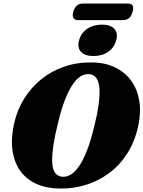

<svg xmlns="http://www.w3.org/2000/svg" viewBox="-20 -1074 827 1107"><path d="M508 -714Q585.5 -713.5 643 -685.8Q700.5 -658 736.2 -608.8Q772 -559.5 783 -493Q794 -426.5 777 -347.5Q757 -256.5 713 -188.2Q669 -120 607.5 -74.8Q546 -29.5 473.5 -7.5Q401 14.5 323.5 13Q245.5 12 187.5 -15Q129.5 -42 95 -91.8Q60.5 -141.5 51.5 -211.2Q42.5 -281 62.5 -367Q80 -442 119.5 -505.5Q159 -569 217 -616.2Q275 -663.5 348.8 -689.2Q422.5 -715 508 -714ZM343.5 -54.5Q364 -54 387 -66.8Q410 -79.5 433.8 -112.8Q457.5 -146 481 -205.2Q504.5 -264.5 526 -356Q541 -416.5 547.5 -462.2Q554 -508 554 -541.5Q554 -578.5 546.5 -601Q539 -623.5 525.8 -634.5Q512.5 -645.5 494 -646.5Q471 -648.5 447.5 -635.5Q424 -622.5 401 -589.8Q378 -557 355.5 -500.8Q333 -444.5 313 -359.5Q295.5 -289 288 -238Q280.5 -187 280.5 -152Q281 -98.5 297.8 -77Q314.5 -55.5 343.5 -54.5ZM519 -751Q469 -751 446.8 -775.2Q424.5 -799.5 436 -842Q447 -883 482.2 -907.5Q517.5 -932 567.5 -932Q617.5 -932 639.5 -907.5Q661.5 -883 650 -842Q639 -800 604 -775.5Q569 -751 519 -751ZM402.5 -1005.5Q409.5 -1030.5 423.5 -1042Q437.5 -1053.5 457 -1053.5H717Q737 -1053.5 744.2 -1042.2Q751.5 -1031 744.5 -1006Q738 -981.5 724.2 -969.8Q710.5 -958 690.5 -958H430.5Q411 -958 403.5 -969.8Q396 -981.5 402.5 -1005.5Z"/></svg>

Font: Fraunces Black
Style: Italic
Weight: 900
Italic angle: -16°
Version: Version 1.000;[b76b70a41]